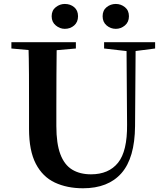

<svg xmlns="http://www.w3.org/2000/svg" viewBox="-20 -960 858 998"><path d="M316.7 -810.1Q291.4 -810.1 270 -827.7Q248.5 -845.3 248.5 -875.5Q248.5 -906 270 -922.8Q291.4 -939.5 316.7 -939.5Q345.5 -939.5 365.5 -922.8Q385.6 -906 385.6 -875.5Q385.6 -845.3 365.5 -827.7Q345.5 -810.1 316.7 -810.1ZM582 -810.1Q555 -810.1 534.2 -827.7Q513.4 -845.3 513.4 -875.5Q513.4 -906 534.2 -922.8Q555 -939.5 582 -939.5Q608.3 -939.5 629.3 -922.8Q650.2 -906 650.2 -875.5Q650.2 -845.3 629.3 -827.7Q608.3 -810.1 582 -810.1ZM411.6 18.6Q328.6 18.6 265.1 -11.1Q201.7 -40.8 166.3 -108.6Q130.9 -176.3 130.9 -290V-400.9Q130.9 -485.1 130.6 -570.6Q130.2 -656.1 127.5 -740.5H274.9Q273.9 -656.3 273.4 -571.6Q272.9 -486.9 272.9 -400.9V-305Q272.9 -213.4 293.8 -158.2Q314.7 -102.9 355.1 -78.4Q395.4 -53.9 453 -53.9Q545.1 -53.9 593.5 -114Q641.9 -174.1 640.5 -312.5L637.5 -740.5H685.2L682 -304.3Q680.6 -138.8 611.5 -60.1Q542.4 18.6 411.6 18.6ZM39.2 -707.9V-740.5H374.4V-707.9L218.8 -694.2H191.8ZM521.1 -707.9V-740.5H786.3V-707.9L674.7 -693.5H646.5Z"/></svg>

Font: Noto Serif TC
Style: Regular
Weight: 200
Designer: Ryoko NISHIZUKA 西塚涼子 (kana & ideographs); Frank Grießhammer (Latin, Greek & Cyrillic); Wenlong ZHANG 张文龙 (bopomofo); San
Foundry: Adobe
Version: Version 2.001;hotconv 1.1.0;makeotfexe 2.6.0